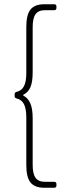

<svg xmlns="http://www.w3.org/2000/svg" viewBox="-20 -779 319 905"><path d="M190 106H236C242 106 246 102 246 96V88C246 82 242 78 236 78H193C151 78 134 55 134 -3V-222C134 -280 120 -312 91 -328C88 -330 88 -332 91 -333C121 -348 134 -379 134 -438V-650C134 -708 151 -731 193 -731H236C242 -731 246 -735 246 -741V-749C246 -755 242 -759 236 -759H190C128 -759 104 -728 104 -651V-435C104 -379 89 -353 58 -346C52 -344 49 -341 49 -335V-326C49 -320 52 -317 58 -315C89 -308 104 -282 104 -225V-2C104 75 128 106 190 106Z"/></svg>

Font: Barlow Thin
Style: Regular
Weight: 250
Designer: Jeremy Tribby
Foundry: Tribby Type
Version: Version 1.422;hotconv 1.0.109;makeotfexe 2.5.65596